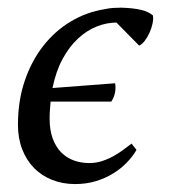

<svg xmlns="http://www.w3.org/2000/svg" viewBox="-20 -460 476 491"><path d="M329.1 -76.7Q319.8 -60.5 304.9 -44.9Q290 -29.3 270 -16.8Q250 -4.4 225.3 3.2Q200.7 10.7 171.9 10.7Q140.6 10.7 113.8 0.2Q86.9 -10.3 67.4 -30Q47.9 -49.8 36.9 -77.9Q25.9 -106 25.9 -141.1Q25.9 -202.1 43.2 -253.2Q60.5 -304.2 90.6 -342.5Q120.6 -380.9 160.9 -405Q201.2 -429.2 247.6 -436.5Q258.8 -439 269 -439.7Q279.3 -440.4 289.6 -440.4Q321.8 -439.5 341.3 -434.6Q360.8 -429.7 371.1 -420.4Q372.6 -411.6 370.1 -399.9Q367.7 -388.2 362.5 -376.7Q357.4 -365.2 350.6 -356.2Q343.8 -347.2 335.9 -343.3L277.8 -402.3Q252.9 -402.3 227.5 -392.3Q202.1 -382.3 179.7 -361.6Q157.2 -340.8 140.1 -309.3Q123 -277.8 114.3 -234.9L274.4 -247.1Q276.4 -235.8 274.2 -223.6Q272 -211.4 264.6 -200.2H109.4Q108.4 -189.9 107.7 -179.4Q106.9 -168.9 106.9 -157.2Q106.9 -127.4 114.7 -106Q122.6 -84.5 136.2 -70.6Q149.9 -56.6 168.5 -49.8Q187 -43 208 -43Q225.6 -43 241.7 -48.3Q257.8 -53.7 271.5 -61.5Q285.2 -69.3 296.6 -77.9Q308.1 -86.4 316.4 -92.8Z"/></svg>

Font: PT Astra Serif
Style: Italic
Weight: 400
Italic angle: -16°
Designer: A.Korolkova, I. Chaeva
Foundry: ParaType Ltd
Version: Version 1.001